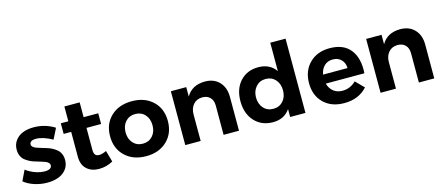

<svg xmlns="http://www.w3.org/2000/svg" viewBox="-50 -1294 4275 1853"><g transform="rotate(-15 2087.0 -367.5)"><path d="M413.1 -379.9Q320.3 -432.1 249 -432.1Q220.7 -432.1 203.9 -422.1Q187 -412.1 187 -392.1Q187 -377.9 199.2 -366.7Q211.4 -355.5 231.4 -348.6Q251.5 -341.8 276.9 -333.7Q302.2 -325.7 328.9 -318.1Q355.5 -310.5 380.9 -297.1Q406.2 -283.7 426.3 -266.8Q446.3 -250 458.3 -223.1Q470.2 -196.3 470.2 -162.1Q470.2 -108.9 440.7 -70.3Q411.1 -31.7 362.1 -12.9Q313 5.9 251 5.9Q185.1 5.9 124.3 -13.4Q63.5 -32.7 18.1 -68.8L67.9 -172.9Q109.4 -141.1 159.4 -123.5Q209.5 -106 254.9 -106Q285.6 -106 304.4 -116.5Q323.2 -127 323.2 -147.9Q323.2 -163.1 311.3 -174.8Q299.3 -186.5 279.5 -193.4Q259.8 -200.2 234.9 -208.3Q210 -216.3 183.6 -223.6Q157.2 -231 132.3 -244.1Q107.4 -257.3 87.6 -273.4Q67.9 -289.6 55.9 -316.4Q43.9 -343.3 43.9 -377Q43.9 -430.7 72.8 -469.2Q101.6 -507.8 148.9 -526.4Q196.3 -544.9 255.9 -544.9Q371.1 -544.9 465.8 -484.9Z M873.5 -143.1 905.8 -29.8Q841.8 6.8 765.6 6.8Q690.4 6.8 643.6 -36.1Q596.7 -79.1 596.7 -159.2V-408.2H521.5V-514.2H596.7V-662.1H749.5V-514.2H895.5V-407.2H749.5V-185.1Q749.5 -152.3 762.9 -137.2Q776.4 -122.1 801.8 -123Q831.1 -123 873.5 -143.1Z M1237.3 -543Q1366.7 -543 1446 -467.8Q1525.4 -392.6 1525.4 -269Q1525.4 -146 1445.8 -70.1Q1366.2 5.9 1237.3 5.9Q1107.9 5.9 1028.1 -70.1Q948.2 -146 948.2 -269Q948.2 -392.6 1027.8 -467.8Q1107.4 -543 1237.3 -543ZM1237.3 -415Q1177.2 -415 1139.9 -374Q1102.5 -333 1102.5 -267.1Q1102.5 -201.2 1139.9 -160.2Q1177.2 -119.1 1237.3 -119.1Q1296.9 -119.1 1334.2 -160.2Q1371.6 -201.2 1371.6 -267.1Q1371.6 -333 1334.2 -374Q1296.9 -415 1237.3 -415Z M1967.3 -543.9Q2057.6 -543.9 2110.8 -488Q2164.1 -432.1 2164.1 -337.9V0H2010.3V-293Q2010.3 -343.8 1981.9 -373.3Q1953.6 -402.8 1904.3 -402.8Q1847.7 -402.3 1814.5 -364Q1781.2 -325.7 1781.2 -265.1V0H1627.4V-538.1H1781.2V-443.8Q1837.4 -542.5 1967.3 -543.9Z M2675.3 -742.2H2828.1V0H2675.3V-79.1Q2616.7 5.9 2505.4 5.9Q2390.6 5.9 2320.8 -70.3Q2251 -146.5 2251 -271Q2251 -394 2319.8 -469Q2388.7 -543.9 2501 -543.9Q2615.2 -543.9 2675.3 -459ZM2541 -118.2Q2600.6 -118.2 2637.9 -159.7Q2675.3 -201.2 2675.3 -267.1Q2675.3 -333 2637.9 -374.5Q2600.6 -416 2541 -416Q2481.4 -416 2443.8 -374.3Q2406.2 -332.5 2405.3 -267.1Q2406.2 -200.7 2443.4 -159.4Q2480.5 -118.2 2541 -118.2Z M3212.9 -543Q3352.1 -543 3419.4 -457.5Q3486.8 -372.1 3476.6 -222.2H3090.8Q3104.5 -171.4 3141.1 -142.6Q3177.7 -113.8 3229.5 -113.8Q3308.6 -113.8 3365.7 -170.9L3446.8 -88.9Q3361.3 5.9 3216.8 5.9Q3088.4 5.9 3012 -69.1Q2935.5 -144 2935.5 -267.1Q2935.5 -391.1 3012.5 -467Q3089.4 -543 3212.9 -543ZM3087.9 -313H3332.5Q3331.1 -366.2 3298.8 -398.2Q3266.6 -430.2 3213.9 -430.2Q3163.6 -430.2 3130.4 -398.4Q3097.2 -366.7 3087.9 -313Z M3918.5 -543.9Q4008.8 -543.9 4062 -488Q4115.2 -432.1 4115.2 -337.9V0H3961.4V-293Q3961.4 -343.8 3933.1 -373.3Q3904.8 -402.8 3855.5 -402.8Q3798.8 -402.3 3765.6 -364Q3732.4 -325.7 3732.4 -265.1V0H3578.6V-538.1H3732.4V-443.8Q3788.6 -542.5 3918.5 -543.9Z"/></g></svg>

Font: Montserrat arm SemiBold
Style: Regular
Weight: 600
Designer: Julieta Ulanovsky
Foundry: Julieta Ulanovsky
Version: Version 6.000;PS 006.000;hotconv 1.0.88;makeotf.lib2.5.64775